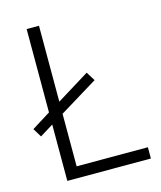

<svg xmlns="http://www.w3.org/2000/svg" viewBox="-108 -793 731 872"><g transform="rotate(-15 257.5 -357.0)"><path d="M100 0V-265L37 -226L12 -267L100 -322V-714H158V-357L312 -452L338 -410L158 -300V-53H493V0Z"/></g></svg>

Font: Noto Sans Cham Light
Style: Regular
Weight: 300
Version: Version 2.002